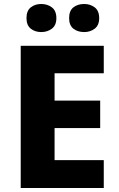

<svg xmlns="http://www.w3.org/2000/svg" viewBox="-20 -944 595 964"><path d="M501 0H84V-714H501V-576H254V-439H483V-301H254V-140H501ZM113 -853Q113 -890 134.5 -907Q156 -924 187 -924Q218 -924 240.5 -907Q263 -890 263 -853Q263 -817 240.5 -800Q218 -783 187 -783Q156 -783 134.5 -800Q113 -817 113 -853ZM327 -853Q327 -890 348.5 -907Q370 -924 403 -924Q433 -924 455.5 -907Q478 -890 478 -853Q478 -817 455.5 -800Q433 -783 403 -783Q370 -783 348.5 -800Q327 -817 327 -853Z"/></svg>

Font: Noto Sans Malayalam ExtraBold
Style: Regular
Weight: 800
Designer: Jelle Bosma - Monotype Design Team
Foundry: Monotype Imaging Inc.
Version: Version 2.104; ttfautohint (v1.8.4.7-5d5b)